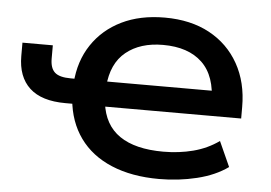

<svg xmlns="http://www.w3.org/2000/svg" viewBox="-51 -784 1220 863"><g transform="rotate(5 559.0 -352.5)"><path d="M696 10Q572 10 480.5 -28.5Q389 -67 337 -139.5Q285 -212 276 -312L302 -293H247Q139 -293 85 -343Q31 -393 31 -487V-547H168V-487Q168 -444 189 -425Q210 -406 261 -406H296L276 -386Q283 -486 332.5 -560Q382 -634 465 -674.5Q548 -715 659 -715Q776 -715 861 -669Q946 -623 993 -539.5Q1040 -456 1040 -345V-293H406L424 -310Q436 -211 506.5 -162.5Q577 -114 704 -114Q775 -114 838.5 -130.5Q902 -147 954 -184L1005 -71Q948 -30 866 -10Q784 10 696 10ZM662 -592Q559 -592 495 -540Q431 -488 423 -383L406 -406H932L901 -352Q901 -473 838.5 -532.5Q776 -592 662 -592Z"/></g></svg>

Font: Nunito Sans 7pt SemiExpanded
Style: Bold
Weight: 700
Width: 6
Designer: Vernon Adams
Foundry: Vernon Adams
Version: Version 3.101;gftools[0.9.27]